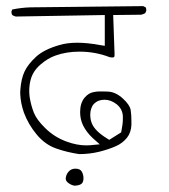

<svg xmlns="http://www.w3.org/2000/svg" viewBox="-20 -563 540 612"><path d="M272.5 -170.4Q269.5 -178.2 268.6 -184.8Q267.6 -191.4 267.6 -195.8Q267.6 -200.2 268.3 -206.3Q269 -212.4 272 -220Q274.9 -227.5 279.3 -231.9Q292.5 -245.1 313 -245.1Q333.5 -245.1 352.1 -230.5Q370.6 -215.3 371.6 -192.4Q371.6 -189 371.6 -183.6Q371.6 -167.5 367.2 -146.5L366.2 -141.1L328.1 -117.2L321.3 -121.6Q282.2 -145.5 272.5 -170.4ZM314 -515.1V-417L298.3 -419.4Q258.8 -426.8 226.3 -426.8Q193.8 -426.8 169.4 -419.4Q120.1 -405.3 94.7 -381.8Q69.3 -358.4 58.3 -335.2Q47.4 -312 44.9 -276.9Q44.4 -272 44.4 -268.6Q44.4 -265.1 44.7 -260.5Q44.9 -255.9 45.7 -248.8Q46.4 -241.7 47.9 -234.4Q50.8 -219.7 56.2 -204.1Q70.3 -166 97.7 -133.3Q124 -102.1 158.7 -89.8Q193.4 -77.6 232.4 -71.8Q265.6 -71.8 296.1 -79.3Q326.7 -86.9 349.6 -97.2Q370.6 -106.4 384.8 -124Q397.9 -140.6 398.9 -165Q398.9 -171.4 398.9 -176.8Q398.9 -196.8 396.5 -212.4Q394 -228.5 371.6 -249Q349.1 -269.5 325.2 -271Q315.4 -271.5 309.3 -271.5Q303.2 -271.5 295.9 -271.5Q288.6 -271.5 278.8 -269.5Q262.7 -267.1 249.5 -251.5Q235.4 -234.4 235.4 -205.6Q235.4 -183.1 244.6 -163.6Q255.9 -141.1 275.4 -123L297.9 -103L267.6 -100.1Q261.2 -99.6 254.9 -99.6Q225.6 -99.6 193.4 -111.3Q153.3 -125.5 123.5 -155.3Q96.7 -181.6 87.9 -203.9Q79.1 -226.1 74.7 -252.4Q73.2 -263.2 73.2 -272.5Q73.2 -290.5 77.1 -306.6Q84 -335.4 108.4 -356.7Q132.8 -377.9 157.7 -386.2Q191.9 -398.4 233.4 -398.4Q283.7 -398.4 329.1 -380.9Q333.5 -379.9 335.4 -379.9Q337.4 -379.9 339.4 -379.9Q342.3 -379.9 343.8 -381.3Q345.2 -382.8 345.2 -389.6L340.8 -515.1L430.2 -516.1Q436.5 -517.6 442.9 -521L446.3 -528.8Q446.3 -530.3 446.3 -531.2Q446.3 -536.1 444.3 -539.6L436.5 -543.5L76.7 -539.6Q47.4 -538.6 19 -532.7L16.6 -526.9Q16.6 -525.4 16.6 -523.9Q16.6 -519 19 -515.1Q24.4 -511.7 30.3 -510.3ZM220.2 -25.4Q208 -25.4 200 -17.3Q191.9 -9.3 189.9 2.4Q189.5 3.9 189.5 5.9Q189.5 12.7 195.3 18.1Q204.6 26.4 216.8 28.8Q230 28.8 238.3 23.9L240.7 22Q246.1 16.6 246.1 5.1Q246.1 -6.3 240.7 -15.9Q235.4 -25.4 220.2 -25.4Z"/></svg>

Font: NaikaiFont
Style: ExtraLight
Weight: 200
Version: Version 1.89